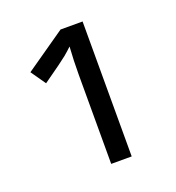

<svg xmlns="http://www.w3.org/2000/svg" viewBox="-88 -786 524 572"><g transform="rotate(-20 173.5 -500.0)"><path d="M37.1 -625 165 -713.9H234.9V-286.1H169.9V-568.8C169.9 -598.6 170.9 -627.9 172.9 -657.2C165.5 -649.9 157.7 -643.1 148.9 -635.7C140.1 -628.4 113.8 -608.9 69.8 -578.1Z"/></g></svg>

Font: OpenSansEmoji
Style: Regular
Weight: 400
Foundry: MorbZ
Version: Version 1.000;PS 001.000;hotconv 1.0.70;makeotf.lib2.5.58329